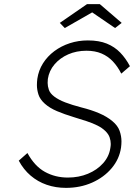

<svg xmlns="http://www.w3.org/2000/svg" viewBox="-20 -901 650 931"><path d="M300 10Q250 10 206.5 -5Q163 -20 128.5 -49.5Q94 -79 71 -122L113 -159Q148 -95 198 -67.5Q248 -40 309 -40Q362 -40 406.5 -58.5Q451 -77 480 -109.5Q509 -142 515 -183Q517 -194 517 -203Q517 -219 511.5 -235Q506 -251 490.5 -266Q475 -281 452 -292.5Q429 -304 400 -313.5Q371 -323 338 -333Q292 -347 256.5 -362Q221 -377 197.5 -398Q174 -419 166.5 -442.5Q159 -466 159 -488Q159 -503 161 -519Q167 -560 188.5 -594Q210 -628 243.5 -653Q277 -678 318.5 -691.5Q360 -705 406 -705Q460 -705 498 -689.5Q536 -674 563 -646Q590 -618 610 -580L568 -544Q551 -578 527.5 -603Q504 -628 472.5 -641.5Q441 -655 399 -655Q351 -655 311 -637.5Q271 -620 244.5 -589Q218 -558 212 -518Q211 -508 211 -499Q211 -483 217 -465.5Q223 -448 243.5 -432.5Q264 -417 296.5 -404.5Q329 -392 375 -380Q423 -368 460.5 -352Q498 -336 524.5 -314Q551 -292 560 -266.5Q569 -241 569 -215Q569 -202 567 -186Q559 -130 521.5 -85.5Q484 -41 426.5 -15.5Q369 10 300 10ZM294 -765 270 -790 402 -881H464L570 -790L538 -765L427 -841Z"/></svg>

Font: Lexend ExtLt
Style: Italic
Weight: 250
Italic angle: -8.13011°
Designer: Bonnie Shaver-Troup, Thomas Jockin
Foundry: Lexend
Version: Version 1.007